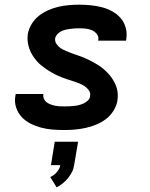

<svg xmlns="http://www.w3.org/2000/svg" viewBox="-20 -548 640 821"><path d="M255 8Q230 8 204.5 6Q179 4 155 -2.5Q131 -9 109.5 -20Q88 -31 72 -48.5Q56 -66 48.5 -90Q41 -114 46 -139Q46 -141 46.5 -142.5Q47 -144 47 -146H166Q166 -145 165.5 -145Q165 -145 165 -144Q164 -134 168 -125Q172 -116 179.5 -110.5Q187 -105 196.5 -101.5Q206 -98 215.5 -96Q225 -94 235 -93.5Q245 -93 255 -93Q266 -93 276 -93.5Q286 -94 296.5 -95Q307 -96 317 -98.5Q327 -101 337 -105.5Q347 -110 355.5 -118Q364 -126 365 -136Q368 -150 360.5 -161Q353 -172 342.5 -179Q332 -186 320 -191Q308 -196 295.5 -200Q283 -204 270.5 -208Q258 -212 246 -216.5Q234 -221 222.5 -226.5Q211 -232 200 -238.5Q189 -245 178.5 -252Q168 -259 158 -267Q148 -275 139.5 -284.5Q131 -294 124 -304Q117 -314 111.5 -325.5Q106 -337 102.5 -349.5Q99 -362 98 -375.5Q97 -389 99 -403Q103 -425 115.5 -445.5Q128 -466 146.5 -480.5Q165 -495 186.5 -504.5Q208 -514 230 -519Q252 -524 274 -526Q296 -528 318 -528Q343 -528 368 -525.5Q393 -523 416 -517Q439 -511 460 -499.5Q481 -488 496 -470.5Q511 -453 517.5 -429.5Q524 -406 520 -381Q520 -379 519.5 -377.5Q519 -376 519 -374H400Q400 -375 400 -375.5Q400 -376 400 -376Q403 -391 394.5 -402Q386 -413 373.5 -418.5Q361 -424 347 -425.5Q333 -427 318 -427Q309 -427 299.5 -426.5Q290 -426 280 -424.5Q270 -423 260.5 -421Q251 -419 242 -414.5Q233 -410 225.5 -402Q218 -394 216 -385Q214 -371 221.5 -360Q229 -349 239.5 -342Q250 -335 262 -330Q274 -325 286 -320.5Q298 -316 310.5 -312Q323 -308 335 -303Q347 -298 358.5 -292.5Q370 -287 381 -281Q392 -275 402.5 -268Q413 -261 422.5 -253Q432 -245 441 -235.5Q450 -226 457 -216Q464 -206 470 -194.5Q476 -183 479.5 -170.5Q483 -158 483.5 -144.5Q484 -131 482 -117Q478 -95 465 -74Q452 -53 432.5 -38.5Q413 -24 391 -15Q369 -6 346 -1Q323 4 300.5 6Q278 8 255 8ZM222 253 195 209Q211 202 223 188Q235 174 238 158H198L214 58H314L297 158Q295 173 288 187Q281 201 271 213.5Q261 226 248.5 236Q236 246 222 253Z"/></svg>

Font: Iosevka SS04 Extended
Style: Bold Italic
Weight: 700
Width: 7
Italic angle: -9°
Monospace: yes
Designer: Belleve Invis
Foundry: Belleve Invis
Version: Version 19.0.0; ttfautohint (v1.8.4)